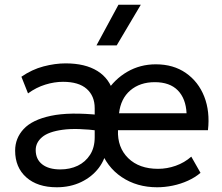

<svg xmlns="http://www.w3.org/2000/svg" viewBox="-20 -777 938 812"><path d="M220 15Q138.5 15 91.2 -27Q44 -69 44 -140Q44 -192.5 80.2 -231.5Q116.5 -270.5 195.2 -287.2Q274 -304 403 -290.5L404 -223.5Q305 -236.5 245 -228.2Q185 -220 158 -197Q131 -174 131 -142.5Q131 -103.5 158.5 -82Q186 -60.5 235 -60.5Q276 -60.5 308.8 -76.2Q341.5 -92 361 -122.5Q380.5 -153 380.5 -196.5V-319.5Q380.5 -371 346.8 -401Q313 -431 246.5 -431Q210 -431 171.8 -419.2Q133.5 -407.5 98.5 -382L70.5 -452.5Q115.5 -483.5 164.2 -496.2Q213 -509 257.5 -509Q340 -509 392 -476.8Q444 -444.5 461 -381L429 -386.5Q464 -442 518.5 -473.5Q573 -505 639 -505Q713.5 -505 766.2 -468.2Q819 -431.5 843.8 -368.5Q868.5 -305.5 859.5 -226.5H479Q476 -153.5 522.2 -108.2Q568.5 -63 648.5 -63Q686.5 -63 723.2 -76Q760 -89 789 -114.5L828 -46Q805 -26.5 774.8 -12.8Q744.5 1 710.8 8Q677 15 644.5 15Q559 15 494.8 -28Q430.5 -71 403 -149.5L432.5 -153.5Q426.5 -105 397.8 -67Q369 -29 323 -7Q277 15 220 15ZM483.5 -298H769Q766 -360 732 -394.8Q698 -429.5 634.5 -429.5Q572 -429.5 531.2 -394.8Q490.5 -360 483.5 -298ZM388 -585 481 -757H575.5L473.5 -585Z"/></svg>

Font: Geologica Thin Roman Light
Style: Regular
Weight: 300
Version: Version 1.010;gftools[0.9.28]